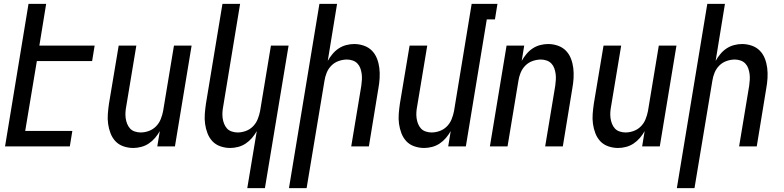

<svg xmlns="http://www.w3.org/2000/svg" viewBox="-20 -755 4040 990"><path d="M6 0 127 -735H218L183 -520H468L455 -440H170L110 -80H353L340 0Z M667 8Q641 8 616.5 -0.5Q592 -9 575.5 -26.5Q559 -44 550 -67.5Q541 -91 537.5 -116Q534 -141 536 -167.5Q538 -194 542 -221L592 -520H683L631 -207Q628 -192 627 -176.5Q626 -161 628 -146Q630 -131 635.5 -117Q641 -103 650.5 -92.5Q660 -82 675 -77Q690 -72 705 -72Q726 -72 747 -79.5Q768 -87 784 -103Q800 -119 808.5 -140Q817 -161 821 -182L877 -520H968L882 0H791L804 -79Q794 -61 779.5 -44Q765 -27 747 -15Q729 -3 708 2.5Q687 8 667 8Z M1255 215 1304 -79Q1294 -61 1279.5 -44Q1265 -27 1247 -15Q1229 -3 1208 2.5Q1187 8 1167 8Q1141 8 1116.5 -0.5Q1092 -9 1075.5 -26.5Q1059 -44 1050 -67.5Q1041 -91 1037.5 -116Q1034 -141 1036 -167.5Q1038 -194 1042 -221L1127 -735H1218L1131 -207Q1128 -192 1127 -176.5Q1126 -161 1128 -146Q1130 -131 1135.5 -117Q1141 -103 1150.5 -92.5Q1160 -82 1175 -77Q1190 -72 1205 -72Q1226 -72 1247 -79.5Q1268 -87 1284 -103Q1300 -119 1308.5 -140Q1317 -161 1321 -182L1377 -520H1468L1346 215Z M1470 215 1627 -735H1718L1670 -441Q1680 -459 1694 -476Q1708 -493 1726 -505Q1744 -517 1765 -522.5Q1786 -528 1806 -528Q1832 -528 1856.5 -519.5Q1881 -511 1898 -493.5Q1915 -476 1924 -452.5Q1933 -429 1936 -404Q1939 -379 1937.5 -352.5Q1936 -326 1931 -299L1882 0H1791L1843 -313Q1845 -328 1846 -343.5Q1847 -359 1845 -374Q1843 -389 1838 -403Q1833 -417 1823 -427.5Q1813 -438 1798.5 -443Q1784 -448 1769 -448Q1748 -448 1726.5 -440.5Q1705 -433 1689 -417Q1673 -401 1664.5 -380Q1656 -359 1653 -338L1561 215Z M2167 8Q2141 8 2116.5 -0.5Q2092 -9 2075.5 -26.5Q2059 -44 2050 -67.5Q2041 -91 2037.5 -116Q2034 -141 2036 -167.5Q2038 -194 2042 -221L2092 -520H2183L2131 -207Q2128 -192 2127 -176.5Q2126 -161 2128 -146Q2130 -131 2135.5 -117Q2141 -103 2150.5 -92.5Q2160 -82 2175 -77Q2190 -72 2205 -72Q2226 -72 2247 -79.5Q2268 -87 2284 -103Q2300 -119 2308.5 -140Q2317 -161 2321 -182L2412 -735H2545L2532 -655H2490L2382 0H2291L2304 -79Q2294 -61 2279.5 -44Q2265 -27 2247 -15Q2229 -3 2208 2.5Q2187 8 2167 8Z M2506 0 2592 -520H2683L2670 -441Q2680 -459 2694 -476Q2708 -493 2726 -505Q2744 -517 2765 -522.5Q2786 -528 2806 -528Q2832 -528 2856.5 -519.5Q2881 -511 2898 -493.5Q2915 -476 2924 -452.5Q2933 -429 2936 -404Q2939 -379 2937.5 -352.5Q2936 -326 2931 -299L2882 0H2791L2843 -313Q2845 -328 2846 -343.5Q2847 -359 2845 -374Q2843 -389 2838 -403Q2833 -417 2823 -427.5Q2813 -438 2798.5 -443Q2784 -448 2769 -448Q2748 -448 2726.5 -440.5Q2705 -433 2689 -417Q2673 -401 2664.5 -380Q2656 -359 2653 -338L2597 0Z M3167 8Q3141 8 3116.5 -0.5Q3092 -9 3075.5 -26.5Q3059 -44 3050 -67.5Q3041 -91 3037.5 -116Q3034 -141 3036 -167.5Q3038 -194 3042 -221L3092 -520H3183L3131 -207Q3128 -192 3127 -176.5Q3126 -161 3128 -146Q3130 -131 3135.5 -117Q3141 -103 3150.5 -92.5Q3160 -82 3175 -77Q3190 -72 3205 -72Q3226 -72 3247 -79.5Q3268 -87 3284 -103Q3300 -119 3308.5 -140Q3317 -161 3321 -182L3377 -520H3468L3382 0H3291L3304 -79Q3294 -61 3279.5 -44Q3265 -27 3247 -15Q3229 -3 3208 2.5Q3187 8 3167 8Z M3470 215 3627 -735H3718L3670 -441Q3680 -459 3694 -476Q3708 -493 3726 -505Q3744 -517 3765 -522.5Q3786 -528 3806 -528Q3832 -528 3856.5 -519.5Q3881 -511 3898 -493.5Q3915 -476 3924 -452.5Q3933 -429 3936 -404Q3939 -379 3937.5 -352.5Q3936 -326 3931 -299L3882 0H3791L3843 -313Q3845 -328 3846 -343.5Q3847 -359 3845 -374Q3843 -389 3838 -403Q3833 -417 3823 -427.5Q3813 -438 3798.5 -443Q3784 -448 3769 -448Q3748 -448 3726.5 -440.5Q3705 -433 3689 -417Q3673 -401 3664.5 -380Q3656 -359 3653 -338L3561 215Z"/></svg>

Font: Iosevka Term Curly Medium
Style: Italic
Weight: 500
Italic angle: -9°
Designer: Belleve Invis
Foundry: Belleve Invis
Version: Version 32.3.0